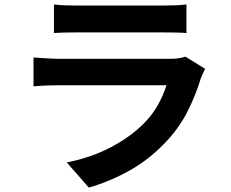

<svg xmlns="http://www.w3.org/2000/svg" viewBox="-20 -787 1040 865"><path d="M223 -767Q244 -764 273 -763Q302 -762 327 -762Q346 -762 385 -762Q424 -762 472.5 -762Q521 -762 569.5 -762Q618 -762 656.5 -762Q695 -762 712 -762Q735 -762 767 -763Q799 -764 820 -767V-638Q800 -640 768.5 -640.5Q737 -641 710 -641Q693 -641 655 -641Q617 -641 568.5 -641Q520 -641 471.5 -641Q423 -641 384 -641Q345 -641 327 -641Q303 -641 274 -640.5Q245 -640 223 -638ZM904 -477Q899 -467 893.5 -455Q888 -443 885 -435Q863 -362 828 -291Q793 -220 737 -158Q661 -74 568.5 -21.5Q476 31 380 58L281 -55Q394 -78 482 -125Q570 -172 627 -230Q668 -271 692.5 -316Q717 -361 730 -403Q717 -403 683 -403Q649 -403 602 -403Q555 -403 503 -403Q451 -403 400.5 -403Q350 -403 310 -403Q270 -403 247 -403Q229 -403 196 -402Q163 -401 131 -398V-528Q163 -526 193.5 -524Q224 -522 247 -522Q264 -522 302 -522Q340 -522 390 -522Q440 -522 494.5 -522Q549 -522 599 -522Q649 -522 687 -522Q725 -522 742 -522Q792 -522 815 -532Z"/></svg>

Font: Source Han Sans
Style: Bold
Weight: 700
Designer: Ryoko NISHIZUKA Ë•øÂ°öÊ∂ºÂ≠ê (kana, bopomofo & ideographs); Paul D. Hunt (Latin, Greek & Cyrillic); Sandoll Communicatio
Foundry: Adobe
Version: Version 2.004;hotconv 1.0.118;makeotfexe 2.5.65603